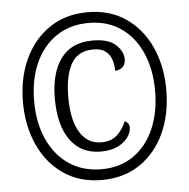

<svg xmlns="http://www.w3.org/2000/svg" viewBox="-52 -777 827 838"><g transform="rotate(-5 361.0 -357.5)"><path d="M361 10Q264 10 193.5 -38.5Q123 -87 85 -170.5Q47 -254 47 -358Q47 -463 85.5 -546Q124 -629 194.5 -677Q265 -725 362 -725Q459 -725 529 -677Q599 -629 637 -546Q675 -463 675 -358Q675 -252 637 -169Q599 -86 528.5 -38Q458 10 361 10ZM364 -37Q445 -37 504 -78Q563 -119 594.5 -191.5Q626 -264 626 -358Q626 -452 594 -524.5Q562 -597 503 -637.5Q444 -678 362 -678Q280 -678 220 -637Q160 -596 128 -524Q96 -452 96 -358Q96 -263 129 -190.5Q162 -118 222 -77.5Q282 -37 364 -37ZM367 -114Q282 -114 234.5 -178.5Q187 -243 187 -362Q187 -473 233.5 -536.5Q280 -600 373 -600Q442 -600 474 -570.5Q506 -541 506 -507Q506 -484 492.5 -472Q479 -460 460 -460Q460 -485 452.5 -508.5Q445 -532 426 -546.5Q407 -561 373 -561Q305 -561 275.5 -508.5Q246 -456 246 -364Q246 -262 279.5 -208Q313 -154 373 -154Q417 -154 443 -178.5Q469 -203 482 -237Q502 -228 502 -208Q502 -187 487 -165.5Q472 -144 442 -129Q412 -114 367 -114Z"/></g></svg>

Font: Noto Serif Hebrew Condensed
Style: Regular
Weight: 400
Width: 3
Designer: Monotype Design Team
Foundry: Monotype Imaging Inc.
Version: Version 2.004; ttfautohint (v1.8.4.7-5d5b)